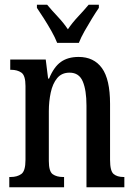

<svg xmlns="http://www.w3.org/2000/svg" viewBox="-20 -786 564 806"><path d="M19 0V-43H25Q52 -43 69.5 -55.5Q87 -68 87 -115V-425Q87 -469 70 -481Q53 -493 27 -493H23V-536H172L182 -456H186Q206 -505 235.5 -526Q265 -547 310 -547Q374 -547 408 -500Q442 -453 442 -350V-115Q442 -68 457 -55.5Q472 -43 498 -43H502V0H343V-343Q343 -407 327.5 -444Q312 -481 272 -481Q239 -481 220 -458Q201 -435 193 -397.5Q185 -360 185 -319V-110Q185 -66 201.5 -54.5Q218 -43 244 -43H249V0ZM220 -606Q211 -629 196 -655.5Q181 -682 164.5 -708Q148 -734 135 -753V-766H178Q198 -742 222.5 -716Q247 -690 265 -663Q283 -690 307.5 -716Q332 -742 352 -766H395V-753Q382 -734 366 -708Q350 -682 335 -655.5Q320 -629 311 -606Z"/></svg>

Font: Noto Serif ExtraCondensed Medium
Style: Regular
Weight: 500
Width: 2
Designer: Monotype Design Team
Foundry: Monotype Imaging Inc.
Version: Version 2.015